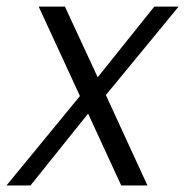

<svg xmlns="http://www.w3.org/2000/svg" viewBox="-55 -566 565 586"><path d="M314.9 0 213.9 -219.2 38.1 0H-35.2L189 -272.9L63 -545.9H143.1L243.2 -330.1L416 -545.9H490.2L268.1 -275.9L395 0Z"/></svg>

Font: SVN-Poppins Light
Style: Italic
Weight: 300
Italic angle: -10°
Designer: Ninad Kale (Devanagari), Jonny Pinhorn (Latin)
Foundry: Indian Type Foundry
Version: Version 3.002 2017